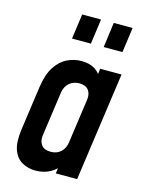

<svg xmlns="http://www.w3.org/2000/svg" viewBox="-119 -851 700 934"><g transform="rotate(15 231.0 -384.0)"><path d="M152.5 12.5Q116.5 12.5 86.2 -3.8Q56 -20 41.5 -58Q27 -96 36 -162L67.5 -386Q77 -451.5 102.2 -489.8Q127.5 -528 162 -544.2Q196.5 -560.5 232.5 -560.5Q274.5 -560.5 301.8 -542.8Q329 -525 341 -493L319 -468L329.5 -547.5H437L360 0H252.5L264 -79.5L279.5 -55Q258.5 -23 226.5 -5.2Q194.5 12.5 152.5 12.5ZM200 -95Q232.5 -95 252 -113.8Q271.5 -132.5 275.5 -162L307 -386Q311 -415.5 296.8 -434.2Q282.5 -453 250.5 -453Q221 -453 200.2 -435Q179.5 -417 175 -386L143.5 -162Q139.5 -132.5 154 -113.8Q168.5 -95 200 -95ZM159 -654 176.5 -780H271.5L254 -654ZM318.5 -654 335.5 -780H430.5L413 -654Z"/></g></svg>

Font: Mohave SemiBold
Style: Italic
Weight: 600
Italic angle: -8°
Designer: Gumpita Rahayu
Foundry: Tokotype
Version: Version 2.003